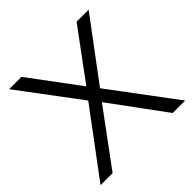

<svg xmlns="http://www.w3.org/2000/svg" viewBox="-180 -857 1014 1014"><g transform="rotate(-45 327.0 -350.0)"><path d="M101 0H11L281 -362L28 -700H120L327 -422L532 -700H622L371 -364L643 0H550L326 -305Z"/></g></svg>

Font: Red Hat Text
Style: Regular
Weight: 400
Designer: Pentagram / MCKL
Foundry: Pentagram / MCKL
Version: Version 1.005; Red Hat Text